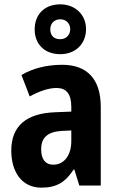

<svg xmlns="http://www.w3.org/2000/svg" viewBox="-20 -856 544 886"><path d="M258 -606C328 -606 377 -653 377 -722C377 -789 326 -836 258 -836C186 -836 140 -790 140 -720C140 -652 186 -606 258 -606ZM258 -675C227 -675 212 -694 212 -721C212 -748 231 -767 258 -767C285 -767 304 -748 304 -721C304 -694 284 -675 258 -675ZM267 -557C194 -557 130 -540 79 -510L117 -411C163 -436 205 -450 241 -450C286 -450 309 -423 309 -362V-341L234 -338C102 -333 32 -275 32 -161C32 -65 79 10 171 10C243 10 283 -17 320 -74H323L346 0H445V-363C445 -491 382 -557 267 -557ZM266 -252 309 -254V-205C309 -137 274 -96 226 -96C191 -96 170 -119 170 -167C170 -220 198 -248 266 -252Z"/></svg>

Font: Noto Sans Thai Looped Condensed
Style: Bold
Weight: 700
Width: 3
Designer: Sasikarn Vongin, Ben Mitchell
Foundry: The Fontpad Ltd
Version: Version 1.001